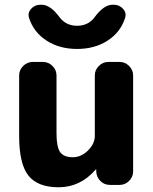

<svg xmlns="http://www.w3.org/2000/svg" viewBox="-20 -782 649 812"><path d="M228 10Q140 10 100.5 -39Q61 -88 61 -207V-463Q61 -486 78 -503Q95 -520 118 -520H162Q185 -520 202 -503Q219 -486 219 -463V-218Q219 -160 234.5 -138.5Q250 -117 288 -117Q323 -117 352 -145.5Q381 -174 381 -207V-463Q381 -486 398 -503Q415 -520 438 -520H486Q509 -520 526 -503Q543 -486 543 -463V-57Q543 -34 526 -17Q509 0 486 0H445Q421 0 404.5 -16.5Q388 -33 387 -57V-65Q387 -66 386 -66L384 -64Q319 10 228 10ZM456 -762H461Q485 -762 500.5 -744.5Q516 -727 509 -706Q490 -646 435.5 -610.5Q381 -575 306 -575Q231 -575 176.5 -610.5Q122 -646 103 -706Q96 -727 111.5 -744.5Q127 -762 151 -762H156Q193 -762 232 -709Q259 -673 306 -673Q353 -673 380 -709Q419 -762 456 -762Z"/></svg>

Font: Rounded Mplus 1c ExtraBold
Style: Regular
Weight: 800
Version: Version 1.059.20150529